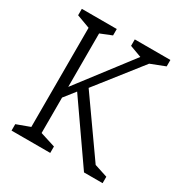

<svg xmlns="http://www.w3.org/2000/svg" viewBox="-168 -863 957 997"><g transform="rotate(30 310.0 -365.0)"><path d="M141.5 -294 447 -693 446.5 -658 355.5 -691.5V-730H569V-691.5L458.5 -648.5L510.5 -693L259.5 -374L251.5 -371L132.5 -220ZM38 -38.5 129 -72 117.5 -45V-685L129 -658L38 -691.5V-730H247.5V-691.5L164 -658L179.5 -690V-40L164 -72L270 -38.5V0H38ZM219 -364 259.5 -412.5 517.5 -47 487 -70 584 -38.5V0H472.5Z"/></g></svg>

Font: Monaspace Xenon Var ExtraLight
Style: Regular
Weight: 200
Designer: Riley Cran and the Lettermatic Team
Version: Version 1.200 (Monaspace Xenon Var)